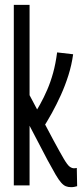

<svg xmlns="http://www.w3.org/2000/svg" viewBox="-20 -760 336 787"><path d="M271.5 7.2Q259.4 7.2 249.9 3.4Q240.4 -0.4 230.6 -11.5Q220.7 -22.5 207.8 -44.6Q194.9 -66.7 175 -103.5L101.2 -244.5V0H36.6V-740H101.2V-369.8L199 -185.3Q227.3 -133 241.9 -108.3Q256.4 -83.7 265.6 -76.9Q274.8 -70.2 283.6 -70.2Q286 -70.2 289.2 -70.7Q292.4 -71.2 294.8 -71.6L296.2 3.2Q290.7 4.9 284.5 6Q278.3 7.2 271.5 7.2ZM151.9 -228.6 111.6 -277.7Q128.4 -303.9 144.2 -332.1Q159.9 -360.3 173.6 -392.1Q187.4 -424 197.8 -461.6Q208.2 -499.2 214.1 -545.2L279.8 -537.6Q273.7 -493.3 260.4 -451.3Q247.1 -409.3 229.6 -370.6Q212.1 -332 192.4 -296.2Q172.7 -260.5 151.9 -228.6Z"/></svg>

Font: Georama ExtraCondensed Thin
Style: Regular
Weight: 100
Width: 2
Designer: Jean-Baptiste Levee
Foundry: Production Type
Version: Version 1.001